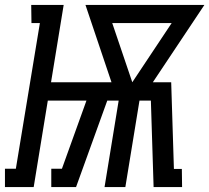

<svg xmlns="http://www.w3.org/2000/svg" viewBox="-51 -755 845 775"><path d="M-31 0V-74H13L110 -662H76L75 -735H206L155 -423H399L294 -735H774L566 -423H640L651 -73H683L684 0H569L558 -349H512L455 0H371L428 -349H382L256 0H156V-74H199L298 -349H142L85 0ZM483 -423 642 -662H402Z"/></svg>

Font: Iosevka Etoile
Style: Italic
Weight: 400
Italic angle: -9°
Designer: Belleve Invis
Foundry: Belleve Invis
Version: Version 22.1.2; ttfautohint (v1.8.4)